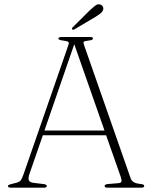

<svg xmlns="http://www.w3.org/2000/svg" viewBox="-20 -872 706 892"><path d="M197.5 -8Q197.5 0 183.5 0H31.5Q17 0 17 -7.5Q17 -10.5 20 -12.5Q23 -14.5 33 -17L58 -23.5Q71 -27 76.8 -34.8Q82.5 -42.5 90 -64L297.5 -662Q301.5 -672.5 297.8 -676.8Q294 -681 276.5 -683Q251.5 -685.5 251.5 -693Q251.5 -700 266 -700H398Q412 -700 412 -693.5Q412 -689.5 407.2 -687Q402.5 -684.5 388 -683Q372.5 -681.5 369.5 -678Q366.5 -674.5 369.5 -665.5L586.5 -45Q590.5 -32.5 600.5 -26.2Q610.5 -20 631 -17.5Q642.5 -16.5 646.2 -14.2Q650 -12 650 -8Q650 0 635.5 0H480Q466 0 466 -8Q466 -15.5 481.5 -17L529.5 -21Q542.5 -22 544.2 -29Q546 -36 540.5 -51.5L473 -243.5H179L117 -64.5Q110 -44 114 -34.5Q118 -25 135.5 -22.5L182 -17Q197.5 -15 197.5 -8ZM186.5 -265.5H465.5L325 -666.5ZM397 -824Q413 -838.5 423.5 -846.5Q434 -854.5 445.5 -851Q454.5 -848 458 -840.8Q461.5 -833.5 459 -826Q456 -816.5 446.8 -809.5Q437.5 -802.5 425 -794.5L325.5 -735.5Q320 -731.5 315.5 -736Q311.5 -739 318.5 -746Z"/></svg>

Font: Fraunces 9pt Thin
Style: Regular
Weight: 100
Version: Version 1.000;[b76b70a41]